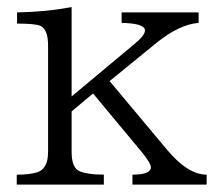

<svg xmlns="http://www.w3.org/2000/svg" viewBox="-20 -527 604 538"><path d="M559.1 -9.8H351.1V-37.6Q402.8 -37.6 402.8 -58.6Q402.8 -68.8 379.9 -97.7L240.7 -265.1L180.7 -214.8V-101.1Q180.7 -56.2 203.6 -46.9Q226.6 -37.6 271 -37.6V-9.8H26.9V-37.6Q62 -37.6 83 -43.9Q114.7 -52.7 114.7 -101.1V-399.9Q114.7 -445.8 91.8 -455.1Q76.7 -460.9 27.8 -460.9V-492.2Q110.4 -493.7 180.7 -507.3V-256.8L355 -402.3Q386.2 -427.2 386.2 -441.9Q386.2 -461.4 320.8 -462.9V-492.2H536.6V-462.9Q482.4 -458.5 418.9 -407.2L287.1 -299.8L446.8 -108.9Q505.9 -37.6 559.1 -37.6Z"/></svg>

Font: I.Ming
Style: Regular
Weight: 400
Designer: Ichiten Fonts Project
Version: Version 6.11; Dec 27, 2019